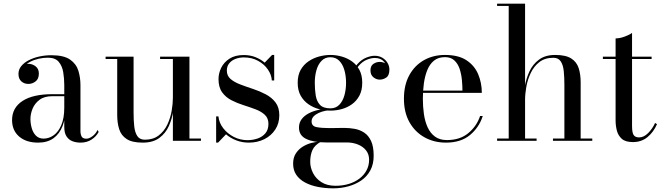

<svg xmlns="http://www.w3.org/2000/svg" viewBox="-20 -770 3630 1050"><path d="M420.5 10Q397 10 376.8 2.5Q356.5 -5 344 -23.8Q331.5 -42.5 331.5 -76.5V-304.5Q331.5 -340.5 325.8 -375Q320 -409.5 301 -432Q282 -454.5 242 -454.5Q217 -454.5 191.5 -448.8Q166 -443 144.5 -431.8Q123 -420.5 109.8 -404Q96.5 -387.5 96.5 -366H82Q82 -391.5 98.8 -406.2Q115.5 -421 135.5 -421Q157 -421 174.8 -407.2Q192.5 -393.5 192.5 -368Q192.5 -338 174.2 -324.5Q156 -311 135.5 -311Q112.5 -311 96.8 -325Q81 -339 81 -366Q81 -389.5 96 -408.2Q111 -427 136.5 -440.2Q162 -453.5 194.2 -460.8Q226.5 -468 260.5 -468Q329.5 -468 363.5 -444Q397.5 -420 408.8 -382.5Q420 -345 420 -304.5V-53Q420 -36 426.2 -23.8Q432.5 -11.5 452.5 -11.5Q467.5 -11.5 485.5 -24.8Q503.5 -38 513.5 -59.5L519.5 -48.5Q506.5 -23.5 480.8 -6.8Q455 10 420.5 10ZM188.5 10Q123.5 10 84.8 -23.2Q46 -56.5 46 -113.5Q46 -180.5 103 -217.8Q160 -255 266.5 -255H378V-244H266.5Q222.5 -244 196.2 -224.2Q170 -204.5 158.2 -175.8Q146.5 -147 146.5 -119.5Q146.5 -94.5 153.5 -69.5Q160.5 -44.5 176.5 -28.2Q192.5 -12 218.5 -12Q247.5 -12 273.2 -30Q299 -48 315.2 -85.8Q331.5 -123.5 331.5 -182H339Q339 -125 322.5 -81.8Q306 -38.5 272.8 -14.2Q239.5 10 188.5 10Z M760.5 10Q702.5 10 672.5 -9.8Q642.5 -29.5 631.8 -63.5Q621 -97.5 621 -141V-447.5H557.5V-460H710.5V-154Q710.5 -112 714.2 -78.5Q718 -45 731.2 -25.5Q744.5 -6 772 -6Q817.5 -6 847.8 -29.2Q878 -52.5 895 -88.5Q912 -124.5 918.8 -164Q925.5 -203.5 925.5 -236L933.5 -239.5Q933.5 -205.5 927.2 -162.8Q921 -120 903.5 -80.8Q886 -41.5 851.5 -15.8Q817 10 760.5 10ZM925.5 0V-447.5H855.5V-460H1016V-12.5H1079V0Z M1162 10V-133.5H1174.5Q1178 -98 1201 -68.5Q1224 -39 1258.8 -21.2Q1293.5 -3.5 1333.5 -3.5Q1362 -3.5 1388.5 -12.5Q1415 -21.5 1431.5 -41.2Q1448 -61 1448 -92.5Q1448 -124 1428.2 -142.2Q1408.5 -160.5 1377.5 -172.2Q1346.5 -184 1311.5 -195Q1276.5 -206 1245.5 -222Q1214.5 -238 1194.8 -265.2Q1175 -292.5 1175 -337.5Q1175 -369.5 1189.8 -399.5Q1204.5 -429.5 1235 -449.2Q1265.5 -469 1313 -469Q1348 -469 1377 -457.5Q1406 -446 1427.5 -427.5L1468 -469.5H1479.5V-330H1466.5Q1465 -360.5 1445.2 -389.5Q1425.5 -418.5 1391.5 -437.2Q1357.5 -456 1314 -456Q1288 -456 1266.8 -447.5Q1245.5 -439 1233 -423Q1220.5 -407 1220.5 -384Q1220.5 -355.5 1241 -338Q1261.5 -320.5 1294.5 -308Q1327.5 -295.5 1364 -283.5Q1400.5 -271.5 1433.2 -254.2Q1466 -237 1486.8 -209.8Q1507.5 -182.5 1507.5 -140Q1507.5 -95.5 1485.5 -61.8Q1463.5 -28 1425.8 -9Q1388 10 1340.5 10Q1304.5 10 1272.5 -2.2Q1240.5 -14.5 1216 -35.5L1172.5 10Z M1802.5 260Q1758.5 260 1718.8 252.2Q1679 244.5 1648.2 228Q1617.5 211.5 1600.2 186Q1583 160.5 1583 125Q1583 91 1598.5 68Q1614 45 1637 31.2Q1660 17.5 1684 11.5Q1708 5.5 1725 5.5H1734Q1700.5 24 1688.5 51Q1676.5 78 1676.5 114.5Q1676.5 146 1691.8 176.2Q1707 206.5 1737.8 226.2Q1768.5 246 1815 246Q1853.5 246 1886.8 236Q1920 226 1945 207.2Q1970 188.5 1984.2 162.2Q1998.5 136 1998.5 103.5Q1998.5 73 1981.5 52Q1964.5 31 1936.8 20Q1909 9 1876.5 9Q1866 9 1843.2 9Q1820.5 9 1797.5 9Q1774.5 9 1763.5 9Q1696 9 1655.5 -9.8Q1615 -28.5 1615 -72.5Q1615 -98.5 1629.5 -118Q1644 -137.5 1669 -150.5Q1694 -163.5 1726 -170Q1758 -176.5 1793.5 -176.5L1793 -167.5Q1777 -167.5 1758.2 -163.8Q1739.5 -160 1722.5 -152.2Q1705.5 -144.5 1694.8 -133Q1684 -121.5 1684 -106Q1684 -80 1711.5 -74.8Q1739 -69.5 1780 -69.5Q1797.5 -69.5 1810.8 -69.8Q1824 -70 1836.2 -70.2Q1848.5 -70.5 1862.5 -70.5Q1890.5 -70.5 1919 -65.5Q1947.5 -60.5 1971.2 -45Q1995 -29.5 2009.2 0.8Q2023.5 31 2023.5 82Q2023.5 128 2005.2 161.8Q1987 195.5 1955.5 217Q1924 238.5 1884.5 249.2Q1845 260 1802.5 260ZM1787 -165Q1756.5 -165 1725 -173.2Q1693.5 -181.5 1667 -199.8Q1640.5 -218 1624.2 -247Q1608 -276 1608 -317.5Q1608 -359 1624.2 -387.8Q1640.5 -416.5 1667 -434.5Q1693.5 -452.5 1725 -461Q1756.5 -469.5 1787 -469.5Q1817.5 -469.5 1848.2 -461Q1879 -452.5 1904.5 -434.5Q1930 -416.5 1945.5 -387.8Q1961 -359 1961 -317.5Q1961 -276 1945.5 -247Q1930 -218 1904.5 -199.8Q1879 -181.5 1848.2 -173.2Q1817.5 -165 1787 -165ZM1787 -177.5Q1816.5 -177.5 1835.5 -197Q1854.5 -216.5 1863.5 -248.5Q1872.5 -280.5 1872.5 -317.5Q1872.5 -354.5 1863.5 -386.2Q1854.5 -418 1835.5 -437.5Q1816.5 -457 1787 -457Q1757.5 -457 1738.5 -437.5Q1719.5 -418 1710.5 -386.2Q1701.5 -354.5 1701.5 -317.5Q1701.5 -280.5 1706.5 -248.5Q1711.5 -216.5 1729.5 -197Q1747.5 -177.5 1787 -177.5ZM2056.5 -334.5Q2038 -334.5 2022 -347.5Q2006 -360.5 2006 -385Q2006 -410 2022.2 -420.8Q2038.5 -431.5 2056.5 -431.5Q2075 -431.5 2091.8 -420.8Q2108.5 -410 2108.5 -389.5H2097Q2097 -412.5 2079.8 -432.8Q2062.5 -453 2029.5 -453Q2010 -453 1986.2 -443.5Q1962.5 -434 1941.8 -410.2Q1921 -386.5 1911 -343.5L1902 -349.5Q1912 -394.5 1934.5 -419.5Q1957 -444.5 1982.8 -454.8Q2008.5 -465 2028.5 -465Q2053 -465 2071.2 -454Q2089.5 -443 2099.5 -425.8Q2109.5 -408.5 2109.5 -389.5Q2109.5 -357.5 2092.5 -346Q2075.5 -334.5 2056.5 -334.5Z M2418.5 10Q2354 10 2302 -18.8Q2250 -47.5 2219.5 -101.2Q2189 -155 2189 -230Q2189 -305 2218.2 -358.5Q2247.5 -412 2298.2 -440.8Q2349 -469.5 2413.5 -469.5Q2487 -469.5 2531 -440.5Q2575 -411.5 2595 -364Q2615 -316.5 2615 -262H2256V-274.5H2509Q2509 -301 2506 -332.8Q2503 -364.5 2493.8 -392.8Q2484.5 -421 2465.2 -439.2Q2446 -457.5 2413.5 -457.5Q2377 -457.5 2353.5 -438.5Q2330 -419.5 2316.8 -386.8Q2303.5 -354 2298 -313.5Q2292.5 -273 2292.5 -230Q2292.5 -187 2298.2 -146.5Q2304 -106 2318.5 -74Q2333 -42 2358.8 -23Q2384.5 -4 2424 -4Q2495.5 -4 2541.2 -42Q2587 -80 2605.5 -135.5H2620Q2600.5 -73.5 2550.5 -31.8Q2500.5 10 2418.5 10Z M2698.5 0V-12.5H2762V-737.5H2698.5V-750H2851.5V-12.5H2914.5V0ZM3004 0V-12.5H3066.5V-306Q3066.5 -348 3063 -381.5Q3059.5 -415 3046.5 -434.5Q3033.5 -454 3006 -454Q2960 -454 2930 -430.8Q2900 -407.5 2882.8 -371.5Q2865.5 -335.5 2858.5 -296.2Q2851.5 -257 2851.5 -224L2843.5 -220.5Q2843.5 -254.5 2850.2 -297Q2857 -339.5 2875.2 -379Q2893.5 -418.5 2927.8 -444Q2962 -469.5 3016 -469.5Q3074 -469.5 3104 -450.2Q3134 -431 3144.8 -397Q3155.5 -363 3155.5 -319.5V-12.5H3219V0Z M3441 7Q3400 7 3380 -11.2Q3360 -29.5 3353.2 -56.8Q3346.5 -84 3346.5 -111.5V-560Q3369 -560 3395.2 -569.5Q3421.5 -579 3436.5 -590V-81.5Q3436.5 -44 3445.5 -31.2Q3454.5 -18.5 3475 -18.5Q3501 -18.5 3524.8 -42.5Q3548.5 -66.5 3562.5 -97.5L3573 -91Q3554 -47.5 3521 -20.2Q3488 7 3441 7ZM3277 -447.5V-460H3543.5V-447.5Z"/></svg>

Font: Bodoni Moda 18pt
Style: Regular
Weight: 400
Designer: Owen Earl
Foundry: indestructible type
Version: Version 2.005